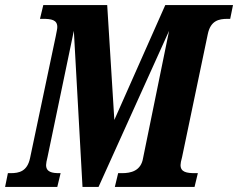

<svg xmlns="http://www.w3.org/2000/svg" viewBox="-40 -734 935 754"><path d="M-20 0H185L198 -54H193C165 -54 141 -58 141 -86C141 -92 143 -103 147 -119L250 -613L284 0H347L624 -613L522 -114C514 -62 473 -54 439 -54H424L411 0H724L737 -54H726C693 -54 669 -58 669 -86C669 -92 671 -103 675 -117L776 -600C787 -653 819 -660 854 -660H864L875 -714H609L409 -263L381 -714H130L117 -660H128C162 -660 185 -656 185 -628C185 -620 183 -614 179 -592L78 -113C67 -61 35 -54 2 -54H-9Z"/></svg>

Font: Noto Serif Condensed Extra
Style: Italic
Weight: 800
Width: 3
Italic angle: -12°
Designer: Monotype Design Team
Foundry: Monotype Imaging Inc.
Version: Version 1.901